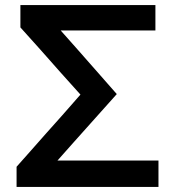

<svg xmlns="http://www.w3.org/2000/svg" viewBox="-20 -733 688 753"><path d="M45 0V-79Q69.5 -106.5 100.5 -141.5Q131.5 -176.5 163.5 -212.8Q195.5 -249 223.5 -280L295.5 -362L216 -450.5Q177 -495 138.8 -537.8Q100.5 -580.5 60 -625.5V-713H589.5V-613.5H218L277.5 -546.5Q317.5 -501 358.5 -454.5Q399.5 -408 438 -364Q397 -318.5 353.5 -269.5Q310 -220.5 269 -175L205.5 -103.5H601.5V0Z"/></svg>

Font: Commissioner Medium
Style: Regular
Weight: 500
Designer: Kostas Bartsokas
Foundry: Kostas Bartsokas
Version: Version 1.000; ttfautohint (v1.8.3)